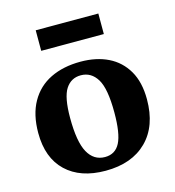

<svg xmlns="http://www.w3.org/2000/svg" viewBox="-110 -824 846 930"><g transform="rotate(-15 312.5 -358.5)"><path d="M306 14Q180 14 108.5 -54Q37 -122 37 -247Q37 -339 72.5 -402Q108 -465 172.5 -496.5Q237 -528 324 -528Q403 -528 462 -499Q521 -470 554.5 -412.5Q588 -355 588 -269Q588 -135 513 -60.5Q438 14 306 14ZM320 -51Q372 -51 395.5 -97Q419 -143 419 -248Q419 -368 389.5 -416Q360 -464 308 -464Q259 -464 232 -422.5Q205 -381 205 -278Q205 -158 234.5 -104.5Q264 -51 320 -51ZM154 -628V-731H468V-628Z"/></g></svg>

Font: Literata 36pt
Style: Bold
Weight: 700
Designer: Latin by Veronika Burian and Jose Scaglione. Greek by Irene Vlachou. Cyrillic by Vera Evstafieva.
Foundry: TypeTogether
Version: Version 3.002